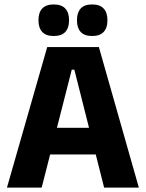

<svg xmlns="http://www.w3.org/2000/svg" viewBox="-20 -853 663 873"><path d="M11.6 0 194.7 -639H429.6L611.3 0H453.4L318.1 -536.1H306.3L169.5 0ZM167.1 -150.6V-271.9H454.8V-150.6ZM224 -689.3Q189.4 -689.3 172.2 -707.6Q155 -725.9 155 -758.9V-762.7Q155 -796.1 172.2 -814.4Q189.4 -832.8 224 -832.8Q259.6 -832.8 276.7 -814.4Q293.9 -796.1 293.9 -762.7V-758.9Q293.9 -725.9 276.7 -707.6Q259.6 -689.3 224 -689.3ZM399.1 -689.3Q364 -689.3 347 -707.6Q330.1 -725.9 330.1 -758.9V-762.7Q330.1 -796.1 347 -814.4Q364 -832.8 399.1 -832.8Q433.8 -832.8 451.1 -814.4Q468.4 -796.1 468.4 -762.7V-758.9Q468.4 -725.9 451.1 -707.6Q433.8 -689.3 399.1 -689.3Z"/></svg>

Font: Anek Odia Medium
Style: Regular
Weight: 500
Designer: Yesha Goshar & Mahesh Sahu (Odia), Yesha Goshar (Latin)
Foundry: Ek Type
Version: Version 1.003